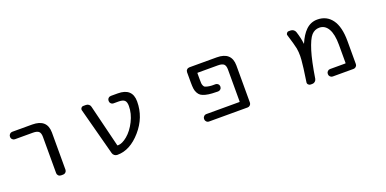

<svg xmlns="http://www.w3.org/2000/svg" viewBox="-12 -1166 3524 1753"><g transform="rotate(-20 1750.0 -289.5)"><path d="M86.9 -474.6Q73.2 -474.6 63 -484.9Q52.7 -495.1 52.7 -509.8V-511.7Q52.7 -526.4 63 -536.6Q73.2 -546.9 86.9 -546.9H281.2Q424.8 -546.9 425.8 -417V-54.7Q425.8 -41 415.5 -30.8Q405.3 -20.5 391.6 -20.5H370.1Q355.5 -20.5 345.2 -30.8Q335 -41 335 -54.7V-407.2Q335 -444.3 318.8 -459.5Q302.7 -474.6 262.7 -474.6Z M952.1 -100.6Q994.1 -100.6 1044.9 -143.1Q1095.7 -185.5 1132.3 -258.3Q1168.9 -331.1 1168.9 -404.3Q1168.9 -443.4 1152.3 -459Q1135.7 -474.6 1094.7 -474.6H1045.9Q1031.2 -474.6 1021 -484.9Q1010.7 -495.1 1010.7 -509.8V-511.7Q1010.7 -526.4 1021 -536.6Q1031.2 -546.9 1045.9 -546.9H1112.3Q1253.9 -546.9 1253.9 -417Q1253.9 -263.7 1147.9 -142.1Q1042 -20.5 919.9 -20.5H917Q902.3 -20.5 890.1 -29.8Q877.9 -39.1 874 -53.7L752 -513.7Q751 -517.6 751 -520.5Q751 -529.3 756.8 -536.1Q764.6 -546.9 778.3 -546.9H803.7Q818.4 -546.9 830.6 -537.6Q842.8 -528.3 845.7 -513.7L946.3 -104.5Q947.3 -100.6 952.1 -100.6Z M2074.2 -546.9Q2216.8 -546.9 2217.8 -417V-54.7Q2217.8 -41 2207.5 -30.8Q2197.3 -20.5 2183.6 -20.5H1808.6Q1793.9 -20.5 1783.7 -30.8Q1773.4 -41 1773.4 -54.7V-58.6Q1773.4 -72.3 1783.7 -82.5Q1793.9 -92.8 1808.6 -92.8H2128.9Q2132.8 -92.8 2132.8 -97.7V-407.2Q2132.8 -444.3 2116.7 -459.5Q2100.6 -474.6 2059.6 -474.6H1863.3Q1859.4 -474.6 1859.4 -470.7V-412.1Q1859.4 -385.7 1860.4 -373.5Q1861.3 -361.3 1866.7 -349.6Q1872.1 -337.9 1878.9 -334Q1885.7 -330.1 1904.3 -325.7Q1922.9 -321.3 1945.3 -320.3Q1958 -320.3 1980.5 -320.3Q1994.1 -320.3 2004.4 -310.1Q2014.6 -299.8 2014.6 -285.2Q2014.6 -270.5 2004.4 -260.3Q1994.1 -250 1979.5 -250Q1946.3 -251 1921.9 -252Q1887.7 -253.9 1859.4 -261.2Q1831.1 -268.6 1815.9 -279.3Q1800.8 -290 1790 -310.1Q1779.3 -330.1 1776.4 -353Q1773.4 -376 1773.4 -412.1V-511.7Q1773.4 -526.4 1783.7 -536.6Q1793.9 -546.9 1808.6 -546.9Z M3009.8 -20.5Q2996.1 -20.5 2985.8 -30.8Q2975.6 -41 2975.6 -54.7V-58.6Q2975.6 -72.3 2985.8 -82.5Q2996.1 -92.8 3009.8 -92.8H3158.2Q3162.1 -92.8 3162.1 -97.7V-272.5Q3162.1 -376 3131.3 -428.7Q3100.6 -481.4 3045.9 -481.4Q3001 -481.4 2969.7 -447.3Q2938.5 -413.1 2907.2 -312.5Q2878.9 -220.7 2852.5 -54.7Q2849.6 -40 2838.4 -30.3Q2827.1 -20.5 2812.5 -20.5H2794.9Q2782.2 -20.5 2772.9 -30.8Q2763.7 -41 2766.6 -54.7Q2789.1 -203.1 2793 -259.8Q2794.9 -280.3 2794.9 -298.8Q2794.9 -338.9 2789.1 -373Q2780.3 -416 2750 -513.7Q2748 -517.6 2748 -521.5Q2748 -529.3 2753.9 -536.1Q2760.7 -546.9 2773.4 -546.9H2791Q2806.6 -546.9 2819.3 -538.1Q2832 -529.3 2836.9 -514.6Q2858.4 -449.2 2864.3 -392.6Q2864.3 -392.6 2864.7 -392.1Q2865.2 -391.6 2866.2 -392.6Q2899.4 -469.7 2941.4 -510.7Q2989.3 -557.6 3053.7 -557.6Q3144.5 -557.6 3195.8 -487.3Q3247.1 -417 3247.1 -278.3V-54.7Q3247.1 -41 3236.8 -30.8Q3226.6 -20.5 3212.9 -20.5Z"/></g></svg>

Font: Rounded-L Mgen+ 2m regular
Style: Regular
Weight: 400
Designer: [Source Han Sans]
Ryoko NISHIZUKA  (kana & ideographs); Paul D. Hunt (Latin, Greek & Cyrillic); Wenlong ZHANG  (bopomofo
Version: Version 1.059.20150602